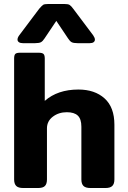

<svg xmlns="http://www.w3.org/2000/svg" viewBox="-20 -945 641 965"><path d="M68 -746Q68 -756 77 -768L177 -901Q190 -916 196.5 -920.5Q203 -925 223 -925H302Q322 -925 329.5 -920.5Q337 -916 348 -901L448 -768Q457 -755 457 -746Q457 -738 450.5 -733Q444 -728 431 -728H370Q349 -728 340 -733Q331 -738 322 -752L263 -840L204 -752Q195 -738 186 -733Q177 -728 156 -728H95Q82 -728 75 -733Q68 -738 68 -746ZM51 -43V-651Q51 -668 57 -674Q63 -680 81 -680H174Q192 -680 198.5 -674Q205 -668 205 -651V-438Q270 -495 374 -495Q456 -495 505.5 -450.5Q555 -406 555 -318V-43Q555 -21 544.5 -10.5Q534 0 510 0H435Q410 0 399.5 -10.5Q389 -21 389 -43V-308Q389 -347 371 -364Q353 -381 316 -381Q275 -381 245.5 -358.5Q216 -336 216 -300V-43Q216 -21 206 -10.5Q196 0 171 0H97Q72 0 61.5 -10.5Q51 -21 51 -43Z"/></svg>

Font: Mitr Medium
Style: Regular
Weight: 500
Designer: Thanarat Vachiruckul
Foundry: Cadson Demak
Version: Version 1.002